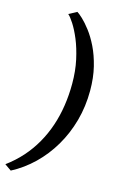

<svg xmlns="http://www.w3.org/2000/svg" viewBox="-158 -909 723 1124"><g transform="rotate(15 203.0 -347.0)"><path d="M356 -419.5Q356 -324 332 -237.2Q308 -150.5 264.2 -76.2Q220.5 -2 160.5 56Q100.5 114 28 152L-12 124Q40.5 85.5 82 38.8Q123.5 -8 154 -61.8Q184.5 -115.5 204.5 -175Q224.5 -234.5 234.2 -299.2Q244 -364 244 -432Q244 -510 229.5 -576Q215 -642 193.8 -692.8Q172.5 -743.5 151.2 -776.2Q130 -809 116 -820.5L164.5 -846.5Q176.5 -839.5 199 -818.5Q221.5 -797.5 248.5 -762.2Q275.5 -727 299.8 -677.5Q324 -628 340 -563.5Q356 -499 356 -419.5Z"/></g></svg>

Font: Merriweather 60pt SemiBold
Style: Italic
Weight: 600
Italic angle: -7.8°
Version: Version 2.101